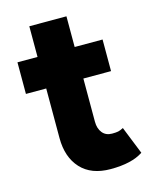

<svg xmlns="http://www.w3.org/2000/svg" viewBox="-103 -732 640 804"><g transform="rotate(-15 216.5 -330.0)"><path d="M102 -530V-663H263V-530H384V-393H264V-230V-206Q264 -176 279 -157.5Q294 -139 321 -139Q338 -139 347.5 -141Q357 -143 370 -150L418 -30Q369 3 277 3Q193 3 148 -46Q103 -95 103 -178V-230V-393H15V-530Z"/></g></svg>

Font: Mach
Style: Bold
Weight: 700
Version: Version 1.002